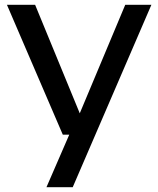

<svg xmlns="http://www.w3.org/2000/svg" viewBox="-20 -564 663 804"><path d="M504.5 -544H614L284.5 220H174.5L270 0H243L9 -544H127L314 -89.5Z"/></svg>

Font: Encode Sans Expanded Medium
Style: Regular
Weight: 500
Width: 7
Designer: Multiple Designers
Foundry: Impallari Type
Version: Version 2.000